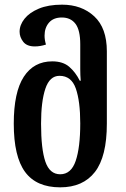

<svg xmlns="http://www.w3.org/2000/svg" viewBox="-20 -793 541 823"><path d="M238 10Q136 10 87.5 -56Q39 -122 39 -263Q39 -398 82 -464Q125 -530 204 -530Q250 -530 277 -506.5Q304 -483 322 -447H326Q324 -470 324 -497Q324 -524 324 -546V-603Q324 -664 303.5 -691Q283 -718 245 -718Q209 -718 190 -696Q171 -674 171 -640Q171 -622 177 -602Q153 -594 129 -594Q95 -594 79.5 -614Q64 -634 64 -657Q64 -686 85 -712.5Q106 -739 146.5 -756Q187 -773 246 -773Q330 -773 384 -723Q438 -673 438 -573V-263Q438 -122 387 -56Q336 10 238 10ZM238 -46Q285 -46 304.5 -103.5Q324 -161 324 -264Q324 -359 305 -413.5Q286 -468 235 -468Q193 -468 174.5 -413Q156 -358 156 -263Q156 -154 174.5 -100Q193 -46 238 -46Z"/></svg>

Font: Noto Serif Georgian ExtraCondensed SemiBold
Style: Regular
Weight: 600
Width: 2
Designer: Monotype Design Team, Akaki Razmadze
Foundry: Google LLC
Version: Version 2.003; ttfautohint (v1.8.4.7-5d5b)